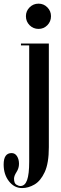

<svg xmlns="http://www.w3.org/2000/svg" viewBox="-78 -756 325 1026"><path d="M128 -601.5Q100 -601.5 80.2 -621.2Q60.5 -641 60.5 -669.5Q60.5 -697 80.2 -716.8Q100 -736.5 128 -736.5Q155.5 -736.5 175 -716.8Q194.5 -697 194.5 -669.5Q194.5 -641 175 -621.2Q155.5 -601.5 128 -601.5ZM40 249Q-1.5 249 -30 212.8Q-58.5 176.5 -58.5 123Q-58.5 62 -16 62Q2.5 62 13 78.8Q23.5 95.5 23.5 119.5Q23.5 143 10.2 163.5Q-3 184 -3 198.5Q-3 223 9 230.5Q21 238 31 238Q55.5 238 66.8 206.2Q78 174.5 78 108V-513.5H34V-523.5H183V30.5Q183 116 161 163.5Q139 211 106.2 230Q73.5 249 40 249Z"/></svg>

Font: Imbue 100pt SemiBold
Style: Regular
Weight: 600
Designer: Tyler Finck
Foundry: Etcetera Type Company
Version: Version 1.102; ttfautohint (v1.8.3)